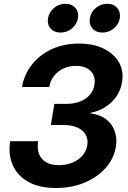

<svg xmlns="http://www.w3.org/2000/svg" viewBox="-20 -965 665 997"><path d="M271.5 11.2Q183.1 11.2 126.2 -21.2Q69.3 -53.7 45.7 -108.9Q22 -164.1 32.7 -231.9H178.2Q171.9 -193.4 182.9 -165.3Q193.8 -137.2 220 -122.3Q246.1 -107.4 286.1 -107.4Q324.2 -107.4 355.7 -120.4Q387.2 -133.3 407.7 -156.7Q428.2 -180.2 433.1 -210.4Q438.5 -242.2 424.8 -265.9Q411.1 -289.6 381.8 -302.7Q352.5 -315.9 309.6 -315.9H244.1L262.2 -425.8H327.6Q365.7 -425.8 396.5 -438Q427.2 -450.2 446.5 -472.4Q465.8 -494.6 470.2 -524.4Q475.6 -553.7 465.1 -575.9Q454.6 -598.1 431.4 -610.6Q408.2 -623 374.5 -623Q339.4 -623 310.1 -609.6Q280.8 -596.2 261.2 -571.5Q241.7 -546.9 235.8 -513.2H94.2Q105.5 -578.6 145.8 -629.6Q186 -680.7 249 -709.7Q312 -738.8 390.1 -738.8Q464.4 -738.8 518.1 -712.6Q571.8 -686.5 597.7 -641.4Q623.5 -596.2 613.8 -538.6Q603.5 -476.1 558.1 -433.6Q512.7 -391.1 449.2 -378.9L448.7 -376.5Q499.5 -370.1 531.2 -345.5Q563 -320.8 575.9 -283.4Q588.9 -246.1 581.5 -202.1Q571.3 -140.6 528.3 -92.5Q485.4 -44.4 418.9 -16.6Q352.5 11.2 271.5 11.2ZM511.7 -795.9Q478.5 -795.9 460 -817.1Q441.4 -838.4 446.8 -870.6Q451.7 -902.3 477.5 -923.8Q503.4 -945.3 536.6 -945.3Q569.8 -945.3 588.4 -923.8Q606.9 -902.3 602.1 -870.6Q596.7 -838.4 570.8 -817.1Q544.9 -795.9 511.7 -795.9ZM294.4 -795.9Q261.2 -795.9 242.7 -817.1Q224.1 -838.4 229.5 -870.6Q234.9 -902.3 260.5 -923.8Q286.1 -945.3 319.3 -945.3Q352.5 -945.3 371.3 -923.8Q390.1 -902.3 384.8 -870.6Q379.4 -838.4 353.5 -817.1Q327.6 -795.9 294.4 -795.9Z"/></svg>

Font: Inter 28pt
Style: Bold Italic
Weight: 700
Italic angle: -9.3988°
Designer: Rasmus Andersson
Foundry: rsms
Version: Version 4.001;git-66647c0bb